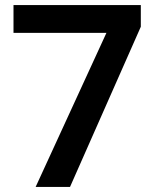

<svg xmlns="http://www.w3.org/2000/svg" viewBox="-20 -734 612 754"><path d="M120 0H255L533 -629V-714H33V-605H398Z"/></svg>

Font: Noto Sans Ol Chiki SemiBold
Style: Regular
Weight: 600
Designer: Monotype Design Team, Lewis McGuffie
Foundry: Monotype Imaging Inc.
Version: Version 2.003